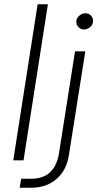

<svg xmlns="http://www.w3.org/2000/svg" viewBox="-20 -750 459 898"><path d="M42 0 156 -730H204L90 0ZM72 128 79 86H124Q183 86 215 55Q247 24 256 -34L331 -510H379L302 -23Q291 47 244 87.5Q197 128 126 128ZM374 -612Q358 -612 347.5 -622.5Q337 -633 337 -649Q337 -659 342.5 -667.5Q348 -676 358 -682Q368 -688 379 -688Q394 -688 404.5 -678Q415 -668 415 -653Q415 -640 408.5 -631Q402 -622 392.5 -617Q383 -612 374 -612Z"/></svg>

Font: MuseoModerno ExtraLight
Style: Italic
Weight: 250
Italic angle: -9°
Designer: Pablo Cosgaya, Héctor Gatti, Marcela Romero, and the Authors of The MuseoModerno Project.
Foundry: Omnibus-Type Team
Version: Version 1.003